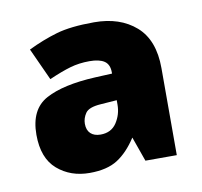

<svg xmlns="http://www.w3.org/2000/svg" viewBox="-52 -777 501 476"><g transform="rotate(-10 198.5 -539.0)"><path d="M213 -722Q278 -722 318 -687Q358 -652 358 -581V-362H279L257 -424Q235 -390 208.5 -373Q182 -356 138 -356Q90 -356 57 -384.5Q24 -413 24 -472Q24 -536 67.5 -559.5Q111 -583 192 -587L235 -589V-592Q235 -612 222.5 -620.5Q210 -629 185 -629Q159 -629 136.5 -622.5Q114 -616 82 -602L45 -683Q82 -701 118 -711.5Q154 -722 213 -722ZM194 -519Q164 -517 155.5 -504.5Q147 -492 147 -478Q147 -462 156 -453.5Q165 -445 181 -445Q208 -445 221.5 -465.5Q235 -486 235 -511V-522Z"/></g></svg>

Font: Noto Sans Symbols Black
Style: Regular
Weight: 900
Version: Version 2.002